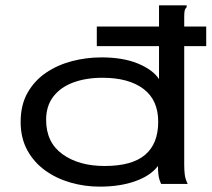

<svg xmlns="http://www.w3.org/2000/svg" viewBox="-20 -686 790 716"><path d="M352 10Q296 10 243.5 -5Q191 -20 149 -50Q107 -80 82 -125.5Q57 -171 57 -231Q57 -295 83 -340.5Q109 -386 152 -415Q195 -444 248.5 -458Q302 -472 358 -472Q439 -472 494.5 -449Q550 -426 573 -391V-666H676V-659Q670 -653 668.5 -645.5Q667 -638 667 -622V-70Q667 -52 669 -35Q671 -18 680 0H581Q573 -17 571 -33Q569 -49 569 -67Q542 -31 485 -10.5Q428 10 352 10ZM370 -67Q472 -67 521 -108.5Q570 -150 570 -232Q570 -313 515 -354.5Q460 -396 362 -396Q301 -396 253.5 -378.5Q206 -361 179 -326Q152 -291 152 -239Q152 -155 213 -111Q274 -67 370 -67ZM341 -514V-587H749V-514Z"/></svg>

Font: Inconsolata ExtraExpanded Medium
Style: Regular
Weight: 500
Width: 8
Monospace: yes
Designer: Raph Levien, Cyreal, Brenton Simpson
Foundry: Raph Levien, Cyreal, Google
Version: Version 3.001; ttfautohint (v1.8.2.53-6de2)